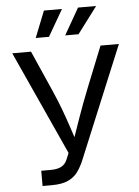

<svg xmlns="http://www.w3.org/2000/svg" viewBox="-62 -989 751 1036"><g transform="rotate(-5 314.0 -471.0)"><path d="M126 0V-82.5H176.8Q212.9 -82.5 234.9 -94Q256.8 -105.5 267.6 -132.3L281.2 -165.5L25.4 -727.5H127L222.7 -510.7Q248.5 -452.1 267.1 -402.3Q285.6 -352.5 301 -305.7Q316.4 -258.8 333 -209.5H307.1Q330.1 -274.9 355.2 -347.7Q380.4 -420.4 416.5 -510.7L503.4 -727.5H603L351.6 -120.1Q336.9 -85 317.4 -57.9Q297.9 -30.8 264.4 -15.4Q231 0 175.3 0ZM230.5 -798.8H158.7L215.8 -942.4H313.5ZM390.6 -798.8H318.4L400.4 -942.4H498.5Z"/></g></svg>

Font: Adwaita Sans
Style: Regular
Weight: 400
Designer: Rasmus Andersson
Foundry: rsms
Version: Version 4.001;git-9221beed3